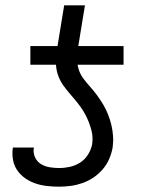

<svg xmlns="http://www.w3.org/2000/svg" viewBox="-20 -693 540 721"><path d="M94 -450V-520H196L221 -673H299L274 -520H444V-450ZM202 8Q179 8 156.5 5.5Q134 3 113.5 -4Q93 -11 75.5 -23Q58 -35 45.5 -52.5Q33 -70 29 -92Q25 -114 28 -137L29 -139H107V-138Q104 -120 111 -103.5Q118 -87 133 -77.5Q148 -68 166 -65Q184 -62 202 -62Q222 -62 242.5 -66.5Q263 -71 281 -82.5Q299 -94 310.5 -112.5Q322 -131 326 -151Q330 -178 323.5 -203Q317 -228 306.5 -250.5Q296 -273 281.5 -293Q267 -313 250.5 -331.5Q234 -350 219 -370.5Q204 -391 196.5 -415Q189 -439 190 -466Q191 -493 196 -520H274Q270 -498 269.5 -476Q269 -454 275 -434Q281 -414 293.5 -397.5Q306 -381 319.5 -366Q333 -351 345 -334.5Q357 -318 367.5 -300.5Q378 -283 385.5 -264Q393 -245 398 -224.5Q403 -204 404.5 -182.5Q406 -161 403 -139Q399 -117 390 -96Q381 -75 365.5 -57Q350 -39 330.5 -26Q311 -13 289.5 -5.5Q268 2 246 5Q224 8 202 8Z"/></svg>

Font: Iosevka Curly
Style: Italic
Weight: 400
Italic angle: -9°
Monospace: yes
Designer: Belleve Invis
Foundry: Belleve Invis
Version: Version 22.1.2; ttfautohint (v1.8.4)